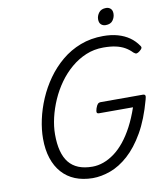

<svg xmlns="http://www.w3.org/2000/svg" viewBox="-123 -1318 1238 1437"><g transform="rotate(-10 496.0 -599.5)"><path d="M464 19Q389 18 331 -5.5Q273 -29 232 -75Q191 -121 169.5 -186.5Q148 -252 148 -336Q148 -405 164.5 -481.5Q181 -558 213.5 -634Q246 -710 294.5 -778.5Q343 -847 407 -900.5Q471 -954 550.5 -984.5Q630 -1015 724 -1015Q785 -1015 834.5 -1001Q884 -987 922 -960.5Q960 -934 987 -894Q995 -883 990.5 -874.5Q986 -866 972 -855Q959 -845 949.5 -843.5Q940 -842 926 -854Q901 -880 871.5 -896.5Q842 -913 803 -921.5Q764 -930 710 -930Q640 -930 578.5 -904.5Q517 -879 464.5 -834.5Q412 -790 371 -732.5Q330 -675 301.5 -610Q273 -545 257.5 -478.5Q242 -412 242 -351Q242 -280 256 -226.5Q270 -173 298.5 -137.5Q327 -102 371.5 -84Q416 -66 477 -66Q519 -66 561 -81Q603 -96 643.5 -125.5Q684 -155 721.5 -201Q759 -247 792 -309.5Q825 -372 852 -451H595Q580 -451 577.5 -460Q575 -469 582 -491Q590 -514 598.5 -522.5Q607 -531 622 -531H940Q955 -531 958.5 -522.5Q962 -514 955 -491Q916 -347 859.5 -249Q803 -151 736.5 -91.5Q670 -32 600 -6.5Q530 19 464 19ZM758 -1092Q737 -1092 723 -1105Q709 -1118 709 -1144Q709 -1171 727 -1194.5Q745 -1218 782 -1218Q802 -1218 816 -1205.5Q830 -1193 830 -1167Q830 -1140 813 -1116Q796 -1092 758 -1092Z"/></g></svg>

Font: Playwrite US Trad
Style: Regular
Weight: 400
Designer: Veronika Burian, José Scaglione
Foundry: TypeTogether
Version: Version 1.002